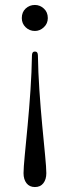

<svg xmlns="http://www.w3.org/2000/svg" viewBox="-20 -540 277 775"><path d="M121 -520Q141 -520 157 -505.5Q173 -491 173 -467Q173 -445 157 -430Q141 -415 121 -415Q99 -415 83.5 -430Q68 -445 68 -467Q68 -491 83.5 -505.5Q99 -520 121 -520ZM121 215Q99 215 87 199.5Q75 184 75 159Q75 138 80 86.5Q85 35 91.5 -33.5Q98 -102 103 -176Q108 -250 109 -316Q109 -332 121 -332Q133 -332 133 -316Q134 -250 139 -176Q144 -102 150.5 -33.5Q157 35 162 86.5Q167 138 167 159Q167 184 155 199.5Q143 215 121 215Z"/></svg>

Font: Instrument Serif
Style: Regular
Weight: 400
Designer: Rodrigo Fuenzalida
Foundry: fragTYPE
Version: Version 1.000; ttfautohint (v1.8.4.7-5d5b);gftools[0.9.27]